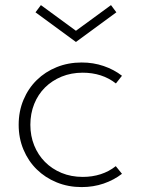

<svg xmlns="http://www.w3.org/2000/svg" viewBox="-20 -728 561 762"><path d="M304.1 14.5Q250.9 14.5 205.2 -4.1Q159.5 -22.7 125.9 -55.7Q92.3 -88.6 73.2 -134.1Q54.1 -179.5 54.1 -232.7Q54.1 -286.4 73.2 -331.8Q92.3 -377.3 125.9 -410.2Q159.5 -443.2 205.2 -461.6Q250.9 -480 304.1 -480Q350.5 -480 391.6 -465.9Q432.7 -451.8 464.1 -427.3L440 -396.8Q412.7 -418.2 379.5 -428.9Q346.4 -439.5 308.2 -439.5Q262.7 -439.5 224.5 -423.9Q186.4 -408.2 158.6 -380.7Q130.9 -353.2 115.7 -315.2Q100.5 -277.3 100.5 -232.7Q100.5 -188.6 115.7 -150.9Q130.9 -113.2 158.4 -85.5Q185.9 -57.7 224.1 -41.8Q262.3 -25.9 308.6 -25.9Q346.4 -25.9 379.5 -36.6Q412.7 -47.3 439.5 -68.6L464.1 -38.2Q432.3 -13.6 391.4 0.5Q350.5 14.5 304.1 14.5ZM281.4 -561.4 120.9 -679.1 142.3 -707.7 281.4 -605.9 420.5 -707.7 441.8 -679.1Z"/></svg>

Font: Spartan Light
Style: Regular
Weight: 300
Designer: Matt Bailey, Mirko Velimirovic
Foundry: Matt Bailey
Version: Version 1.005